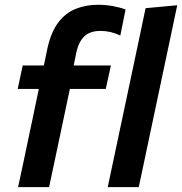

<svg xmlns="http://www.w3.org/2000/svg" viewBox="-20 -766 746 786"><path d="M54 0Q66 -54.5 76.5 -104.5Q87 -154.5 100 -217L111 -268Q117 -297.5 124.2 -331.5Q131.5 -365.5 139 -402H52.5L73 -498H159.5Q163.5 -515.5 167 -533Q170.5 -550.5 174 -567.5Q189 -635.5 219.2 -674.8Q249.5 -714 291 -730.2Q332.5 -746.5 381.5 -746.5Q412 -746.5 442.2 -741Q472.5 -735.5 494 -727L472.5 -620.5Q433.5 -639.5 391.5 -639.5Q348.5 -639.5 325.2 -617.2Q302 -595 292.5 -551.5Q290 -539.5 286.8 -522.8Q283.5 -506 281.5 -498H434L413 -402H266L227 -217Q214 -155 203.2 -104.5Q192.5 -54 181 0ZM421 0Q432.5 -54 443.2 -104.8Q454 -155.5 467 -217L525.5 -493Q538.5 -554.5 551 -613.8Q563.5 -673 576 -732.5L705.5 -744.5Q693 -685 680 -623.2Q667 -561.5 652.5 -493.5L594 -217Q581 -154.5 570.2 -104.2Q559.5 -54 548 0Z"/></svg>

Font: Commissioner SemiBold
Style: Italic
Weight: 600
Italic angle: -12°
Designer: Kostas Bartsokas
Foundry: Kostas Bartsokas
Version: Version 1.000; ttfautohint (v1.8.3)